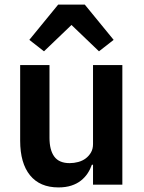

<svg xmlns="http://www.w3.org/2000/svg" viewBox="-20 -806 628 838"><path d="M350 -786 476 -632 412 -582 292 -697 172 -582 108 -632 234 -786ZM386 -87H381Q374 -67 362.5 -49.5Q351 -32 333.5 -18Q316 -4 291.5 4Q267 12 235 12Q154 12 111 -41Q68 -94 68 -192V-522H196V-205Q196 -151 217 -122.5Q238 -94 284 -94Q303 -94 321.5 -99Q340 -104 354 -114.5Q368 -125 377 -140.5Q386 -156 386 -177V-522H514V0H386Z"/></svg>

Font: IBM Plex Sans Hebrew SemiBold
Style: Regular
Weight: 600
Designer: Mike Abbink, Paul van der Laan, Pieter van Rosmalen, Yanek Iontef
Foundry: Bold Monday
Version: Version 1.2